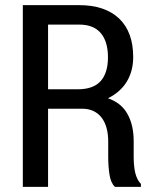

<svg xmlns="http://www.w3.org/2000/svg" viewBox="-20 -731 607 751"><path d="M168 -305.7Q168 -229.5 168 0Q143.6 0 69.3 0Q69.3 -33.2 69.3 -84Q69.3 -233.4 69.3 -533.2Q69.3 -577.1 69.3 -710.9Q124 -710.9 290 -710.9Q390.6 -710.9 446.3 -658.2Q501 -605.5 501 -507.8Q501 -453.1 475.6 -411.1Q450.2 -370.1 402.3 -346.7Q455.1 -328.1 478.5 -285.2Q502.9 -242.2 502.9 -178.7Q502.9 -157.2 502.9 -116.2Q502.9 -83 508.8 -55.7Q515.6 -27.3 531.2 -11.7Q531.2 -7.8 531.2 0Q505.9 0 429.7 0Q413.1 -15.6 408.2 -48.8Q403.3 -81.1 403.3 -117.2Q403.3 -136.7 403.3 -176.8Q403.3 -237.3 377 -271.5Q349.6 -305.7 301.8 -305.7Q257.8 -305.7 168 -305.7ZM168 -381.8Q197.3 -381.8 285.2 -381.8Q344.7 -381.8 374 -414.1Q402.3 -446.3 402.3 -506.8Q402.3 -567.4 375 -600.6Q346.7 -634.8 290 -634.8Q249 -634.8 168 -634.8Q168 -571.3 168 -381.8Z"/></svg>

Font: Noto Sans Hebrew DECATHLON 
Style: Regular
Weight: 400
Designer: Monotype Design team
Version: Version 1.03 uh